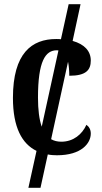

<svg xmlns="http://www.w3.org/2000/svg" viewBox="-20 -734 488 920"><path d="M253 10C371 10 415 -48 415 -94C415 -113 407 -127 394 -136C374 -91 332 -55 274 -55C255 -55 239 -59 225 -67L306 -438C310 -418 312 -395 312 -371C393 -371 415 -399 415 -444C415 -489 385 -522 328 -538L366 -714H309L272 -546C265 -547 257 -547 249 -547C133 -547 42 -480 42 -265C42 -124 85 -45 155 -11L116 166H174L209 6C223 9 238 10 253 10ZM162 -266C162 -442 198 -493 252 -493C255 -493 258 -493 260 -492L180 -127C168 -161 162 -208 162 -266Z"/></svg>

Font: Noto Serif Condensed Semi
Style: Regular
Weight: 600
Width: 3
Designer: Monotype Design Team
Foundry: Monotype Imaging Inc.
Version: Version 1.002